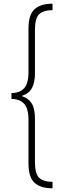

<svg xmlns="http://www.w3.org/2000/svg" viewBox="-20 -852 358 1038"><path d="M42 -349Q86 -349 110 -374.5Q134 -400 134 -462V-698Q134 -772 166.5 -802Q199 -832 264 -832V-797Q215 -797 192 -775.5Q169 -754 169 -692V-457Q169 -405 152.5 -375.5Q136 -346 99 -334V-332Q134 -321 151.5 -293Q169 -265 169 -209V26Q169 88 192 109.5Q215 131 264 131V166Q199 166 166.5 136Q134 106 134 32V-205Q134 -266 110 -291.5Q86 -317 42 -317Z"/></svg>

Font: Noto Sans Devanagari ExtraCondensed ExtraLight
Style: Regular
Weight: 200
Width: 2
Designer: Jelle Bosma - Monotype Design Team
Foundry: Monotype Imaging Inc.
Version: Version 2.004; ttfautohint (v1.8.4.7-5d5b)